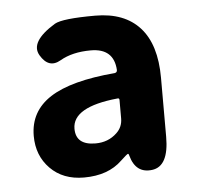

<svg xmlns="http://www.w3.org/2000/svg" viewBox="-38 -850 479 466"><g transform="rotate(-5 201.5 -617.5)"><path d="M149 -423Q98 -423 67 -454.5Q36 -486 36 -534Q36 -594 87 -627Q138 -660 245 -669Q251 -670 251 -676Q248 -729 192 -729Q147 -729 117 -711.5Q87 -694 67 -728Q47 -762 111 -801Q130 -812 210 -812Q281 -812 318.5 -770.5Q356 -729 356 -648V-504Q356 -432 315 -427Q275 -422 263 -466Q262 -471 260 -471Q258 -471 242 -456Q208 -423 149 -423ZM184 -503Q215 -503 236 -523Q251 -537 251 -558V-603Q251 -608 246 -607Q136 -596 136 -543Q136 -503 184 -503Z"/></g></svg>

Font: Resource Han Rounded JP
Style: Bold
Weight: 700
Designer: Cyano Hao (round all glyphs); Ryoko NISHIZUKA 西塚涼子 (kana, bopomofo & ideographs); Paul D. Hunt (Latin, Greek & Cyrillic)
Foundry: Cyano Hao
Version: 0.990